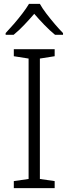

<svg xmlns="http://www.w3.org/2000/svg" viewBox="-20 -967 351 987"><path d="M261 0H51V-36L127 -47V-666L51 -678V-714H261V-678L185 -666V-47L261 -36ZM185 -947Q197 -925 218 -897.5Q239 -870 262 -843Q285 -816 304 -797V-788H263Q236 -810 208 -839Q180 -868 156 -896Q132 -868 104.5 -839Q77 -810 50 -788H9V-797Q28 -817 51 -843.5Q74 -870 95 -897.5Q116 -925 129 -947Z"/></svg>

Font: Noto Sans Lao Looped Light
Style: Regular
Weight: 300
Designer: Mark Frömberg, Ben Mitchell
Foundry: The Fontpad Ltd
Version: Version 1.002; ttfautohint (v1.8.4.7-5d5b)